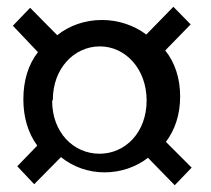

<svg xmlns="http://www.w3.org/2000/svg" viewBox="-20 -639 622 567"><path d="M31 -148 81 -95 160 -175C196 -146 241 -130 289 -130C335 -130 381 -145 417 -173L496 -92L546 -144L470 -220C497 -256 512 -301 512 -354C512 -409 496 -455 468 -490L543 -567L492 -619L412 -537C375 -565 328 -580 281 -580C232 -580 185 -564 149 -535L69 -616L18 -563L92 -485C64 -449 49 -402 49 -346C49 -292 63 -246 90 -209ZM136 -344C136 -437 199 -502 275 -502C350 -502 413 -436 413 -342C413 -248 350 -185 274 -185C197 -185 134 -248 134 -341Z"/></svg>

Font: GenEiGothic-pro-Regular
Style: Regular
Weight: 400
Designer: Ryoko NISHIZUKA (kana & ideographs); Paul D. Hunt (Latin, Greek & Cyrillic); Wenlong ZHANG (bopomofo); Sandoll Communica
Foundry: Adobe Systems Incorporated; o_tamon
Version: Version 1.000.140830